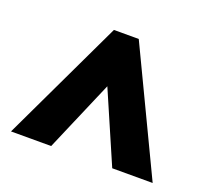

<svg xmlns="http://www.w3.org/2000/svg" viewBox="-85 -821 702 647"><g transform="rotate(20 266.0 -498.0)"><path d="M310 -718 520 -278H375L265 -532L156 -278H12L221 -718Z"/></g></svg>

Font: Noto Sans Oriya Cond Blk
Style: Regular
Weight: 900
Width: 3
Designer: Amélie Bonet and Sol Matas
Foundry: Google LLC
Version: Version 2.006; ttfautohint (v1.8.4.7-5d5b)